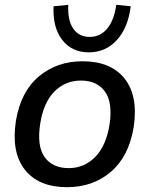

<svg xmlns="http://www.w3.org/2000/svg" viewBox="-20 -767 621 796"><path d="M26 0ZM258 9Q140 9 83 -63.5Q26 -136 46 -266Q66 -387 141 -450Q216 -513 322 -513Q440 -513 497 -440.5Q554 -368 534 -239Q514 -118 439.5 -54.5Q365 9 258 9ZM265 -70Q328 -70 373.5 -115Q419 -160 434 -249Q448 -342 415 -387.5Q382 -433 316 -433Q251 -433 206 -388Q161 -343 147 -256Q132 -163 164.5 -116.5Q197 -70 265 -70ZM348 -550Q278 -550 238 -601.5Q198 -653 202 -741L263 -747Q260 -683 283.5 -648.5Q307 -614 352 -614Q396 -614 424.5 -648.5Q453 -683 462 -747L522 -741Q511 -652 464.5 -601Q418 -550 348 -550Z"/></svg>

Font: Winston Medium
Style: Italic
Weight: 500
Italic angle: -9°
Designer: Original fonts by Vernon Adams / Changes by Cristiano Sobral
Foundry: Original fonts by Vernon Adams / Changes by Cristiano Sobral
Version: Version 2.503;July 17, 2020;FontCreator 13.0.0.2655 64-bit